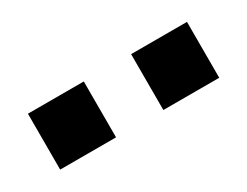

<svg xmlns="http://www.w3.org/2000/svg" viewBox="-31 -746 474 369"><g transform="rotate(-30 206.5 -562.0)"><path d="M259 -624H383V-500H259ZM30 -624H154V-500H30Z"/></g></svg>

Font: Overused Grotesk SemiBold
Style: Italic
Weight: 600
Italic angle: -10°
Version: Version 0.003